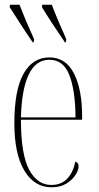

<svg xmlns="http://www.w3.org/2000/svg" viewBox="-20 -786 419 816"><path d="M199 10Q126 10 83.5 -61Q41 -132 41 -262Q41 -403 80 -472.5Q119 -542 190 -542Q259 -542 294 -474.5Q329 -407 329 -291V-277H69Q69 -131 103.5 -65.5Q138 0 198 0Q242 0 267 -28Q292 -56 300 -99Q314 -95 314 -79Q314 -63 300.5 -42Q287 -21 261.5 -5.5Q236 10 199 10ZM301 -287Q300 -403 274.5 -467.5Q249 -532 190 -532Q132 -532 102 -469Q72 -406 69 -287ZM119 -606Q91 -647 66.5 -685Q42 -723 21 -756L23 -766H63Q76 -732 92.5 -693Q109 -654 125 -619L123 -606ZM256 -606Q228 -647 203 -685Q178 -723 158 -756L160 -766H200Q213 -732 229.5 -693Q246 -654 262 -619L260 -606Z"/></svg>

Font: Noto Serif Display ExtraCondensed Thin
Style: Regular
Weight: 100
Width: 2
Designer: Monotype Design Team
Foundry: Monotype Imaging Inc.
Version: Version 2.009